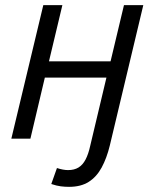

<svg xmlns="http://www.w3.org/2000/svg" viewBox="-20 -538 593 745"><path d="M248 187Q232 187 216 185Q200 183 179 176L201 114Q213 118 224 120Q235 122 244 122Q268 122 284.5 112Q301 102 312 81Q323 60 330 28L393 -237H154L98 0H24L148 -518H222L170 -300H409L461 -518H536L406 27Q394 76 374.5 112Q355 148 324.5 167.5Q294 187 248 187Z"/></svg>

Font: Ubuntu Sans
Style: Italic
Weight: 400
Italic angle: -13.5°
Designer: Dalton Maag Ltd
Foundry: Dalton Maag Ltd
Version: Version 1.006